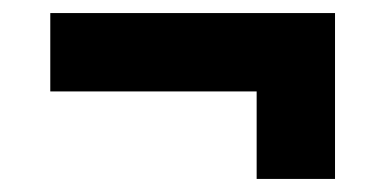

<svg xmlns="http://www.w3.org/2000/svg" viewBox="-20 -378 600 294"><path d="M57 -238H373V-104H493V-358H57Z"/></svg>

Font: RazerF5
Style: Bold
Weight: 700
Foundry: Razer Inc.
Version: Version 2